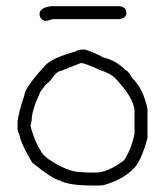

<svg xmlns="http://www.w3.org/2000/svg" viewBox="-20 -608 528 609"><path d="M246.6 -451.2H248.5Q285.6 -439 307.1 -425.8Q347.7 -417 379.4 -384.8Q385.3 -384.8 398.9 -361.3Q434.1 -326.7 447.8 -263.7V-169.9Q428.7 -100.6 406.7 -76.2Q373.5 -40.5 316.9 -23.4Q308.1 -19.5 291.5 -19.5H275.9Q198.2 -19.5 170.4 -35.2Q146.5 -40 82.5 -91.8Q48.8 -147 41.5 -179.7Q35.6 -193.8 35.6 -197.3V-222.7Q41.5 -261.2 57.1 -304.7Q57.1 -328.1 123.5 -400.4Q144 -423.8 221.2 -445.3Q225.1 -450.2 246.6 -451.2ZM76.7 -209V-207Q92.3 -153.8 109.9 -128.9Q110.4 -122.1 133.3 -103.5Q195.3 -62.5 232.9 -62.5Q251.5 -60.5 273.9 -60.5H281.7Q322.3 -60.5 373.5 -99.6Q396 -132.8 406.7 -183.6V-253.9Q406.7 -295.9 344.2 -361.3Q329.1 -375.5 295.4 -386.7Q248 -408.2 236.8 -408.2L172.4 -382.8Q161.1 -382.8 143.1 -357.4Q143.1 -354 123.5 -337.9L107.9 -316.4Q80.6 -257.8 80.6 -228.5Q80.6 -222.7 76.7 -209ZM359.4 -588.4Q380.9 -585 380.9 -566.9Q380.9 -551.3 359.4 -547.4H148.4Q128.9 -541.5 123 -541.5Q105.5 -547.9 105.5 -563Q105.5 -584 142.6 -588.4Z"/></svg>

Font: CEF Fonts CJK
Style: Regular
Weight: 400
Designer: PartyBoss (派对大魔王)
Version: Release 2.25